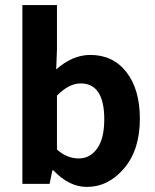

<svg xmlns="http://www.w3.org/2000/svg" viewBox="-20 -723 610 755"><path d="M321 12Q252 12 190 -53H186L175 0H68V-703H204V-528L201 -450Q265 -507 335 -507Q425 -507 477.5 -439Q530 -371 530 -256Q530 -134 468 -61Q406 12 321 12ZM290 -100Q334 -100 362 -139Q390 -178 390 -254Q390 -395 297 -395Q251 -395 204 -347V-135Q243 -100 290 -100Z"/></svg>

Font: Assistant
Style: Bold
Weight: 700
Designer: Hebrew By Ben Nathan, Latin by Paul Hunt
Version: Version 2.001;PS 002.001;hotconv 1.0.88;makeotf.lib2.5.64775